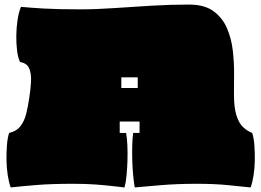

<svg xmlns="http://www.w3.org/2000/svg" viewBox="-20 -805 1146 842"><path d="M27 17Q19 -4 14 -36Q9 -68 8.5 -102.5Q8 -137 10.5 -169Q13 -201 20 -222Q52 -229 69.5 -251.5Q87 -274 95 -306.5Q103 -339 108 -374Q114 -411 116 -445.5Q118 -480 108.5 -504Q99 -528 68 -533Q59 -551 55 -582Q51 -613 51.5 -648.5Q52 -684 57 -717.5Q62 -751 72 -775Q113 -771 173 -767.5Q233 -764 333 -764Q401 -764 480.5 -769.5Q560 -775 644 -780Q728 -785 808 -785Q876 -785 915.5 -756.5Q955 -728 975 -682Q995 -636 1001 -583Q1007 -530 1006.5 -479.5Q1006 -429 1006 -392Q1006 -333 1017 -298.5Q1028 -264 1046.5 -247Q1065 -230 1086 -222Q1093 -201 1095.5 -169Q1098 -137 1097.5 -102.5Q1097 -68 1092 -36Q1087 -4 1079 17Q1038 13 980.5 7Q923 1 842 1Q759 1 685.5 7Q612 13 571 17Q567 -4 564 -36Q561 -68 560 -102.5Q559 -137 560 -169Q561 -201 564 -222H592V-272H505V-222H533Q537 -201 538.5 -169Q540 -137 539 -102.5Q538 -68 535 -36Q532 -4 526 17Q499 14 468.5 10.5Q438 7 397.5 4Q357 1 298 1Q205 1 138 6.5Q71 12 27 17ZM512 -419H584V-466H512Z"/></svg>

Font: Oi
Style: Regular
Weight: 400
Designer: Kostas Bartsokas, Mohamad Dakak
Foundry: Foundry5
Version: Version 4.000